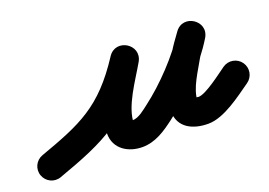

<svg xmlns="http://www.w3.org/2000/svg" viewBox="-108 -468 949 678"><g transform="rotate(-20 366.5 -129.0)"><path d="M24 51.5C208.5 -14.6 305.1 -57.4 420.3 -234.5C438.1 -261.8 424.7 -289.2 402.7 -302.5C380.7 -315.9 350.3 -315.4 334.1 -287C291.5 -212.1 230.4 -125.1 230.4 -36.7C230.4 21.2 280 50.4 332.2 50.4C381.1 50.4 420.2 23.5 457.5 -4.7C533.9 -62.5 621.9 -154.2 671.2 -235.9C688 -263.7 676.3 -290.7 655.7 -304.2C635.1 -317.7 605.6 -317.7 586.8 -291.2C571.9 -270.2 555.9 -249.4 543.2 -227.1C543.2 -227.1 543 -226.8 542.9 -226.5C542.7 -226.3 542.6 -226 542.6 -226C511.1 -167.8 469.1 -103.3 469.1 -35.4C469.1 29.1 522.5 52.5 579 52.5C638.8 52.5 708.8 -2.6 756 -35.6C778.8 -51.6 784.4 -83.1 768.4 -106C752.4 -128.8 720.9 -134.4 698 -118.4C673.5 -101.2 606.5 -48.5 579 -48.5C570 -48.5 554.7 -55.3 563.1 -47.4C565.7 -45 567.7 -42.1 569 -38.9C569.1 -38.7 570.1 -33.8 570.1 -35.4C570.1 -82.3 609.1 -136.7 631.4 -178C631.4 -178 631.3 -177.7 631.1 -177.5C631 -177.2 630.8 -176.9 630.8 -176.9C642 -196.4 656.2 -214.5 669.2 -232.8C687.9 -259.2 675.2 -286.9 653.6 -301.1C632 -315.2 601.5 -315.8 584.8 -288.1C542 -217.2 462.7 -135.3 396.5 -85.3C379.6 -72.5 354.8 -50.6 332.2 -50.6C316.6 -50.6 322.5 -55.1 328.5 -45.5C330.1 -42.8 331.4 -33.6 331.4 -36.7C331.4 -102.6 389.3 -179.7 421.9 -237C438 -265.4 425.4 -292.2 404.3 -305.1C383.1 -318 353.5 -316.9 335.7 -289.6C234.8 -134.6 149.9 -100.9 -10 -43.5C-36.3 -34.1 -50 -5.2 -40.5 21C-31.1 47.3 -2.2 61 24 51.5Z"/></g></svg>

Font: FRB American Cursive Guidelines Ultra
Style: Bold Italic
Weight: 1000
Italic angle: -25°
Version: Version 2.0;Modular Font Editor K font №1